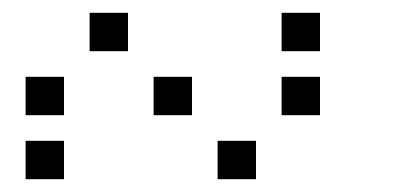

<svg xmlns="http://www.w3.org/2000/svg" viewBox="-20 -700 640 300"><path d="M121 -680Q120 -680 120 -680Q120 -680 120 -679V-621Q120 -620 120 -620Q120 -620 121 -620H179Q180 -620 180 -620Q180 -620 180 -621V-679Q180 -680 180 -680Q180 -680 179 -680ZM421 -680Q420 -680 420 -680Q420 -680 420 -679V-621Q420 -620 420 -620Q420 -620 421 -620H479Q480 -620 480 -620Q480 -620 480 -621V-679Q480 -680 480 -680Q480 -680 479 -680ZM21 -580Q20 -580 20 -580Q20 -580 20 -579V-521Q20 -520 20 -520Q20 -520 21 -520H79Q80 -520 80 -520Q80 -520 80 -521V-579Q80 -580 80 -580Q80 -580 79 -580ZM221 -580Q220 -580 220 -580Q220 -580 220 -579V-521Q220 -520 220 -520Q220 -520 221 -520H279Q280 -520 280 -520Q280 -520 280 -521V-579Q280 -580 280 -580Q280 -580 279 -580ZM421 -580Q420 -580 420 -580Q420 -580 420 -579V-521Q420 -520 420 -520Q420 -520 421 -520H479Q480 -520 480 -520Q480 -520 480 -521V-579Q480 -580 480 -580Q480 -580 479 -580ZM21 -480Q20 -480 20 -480Q20 -480 20 -479V-421Q20 -420 20 -420Q20 -420 21 -420H79Q80 -420 80 -420Q80 -420 80 -421V-479Q80 -480 80 -480Q80 -480 79 -480ZM321 -480Q320 -480 320 -480Q320 -480 320 -479V-421Q320 -420 320 -420Q320 -420 321 -420H379Q380 -420 380 -420Q380 -420 380 -421V-479Q380 -480 380 -480Q380 -480 379 -480Z"/></svg>

Font: Doto Medium
Style: Regular
Weight: 500
Monospace: yes
Version: Version 1.000